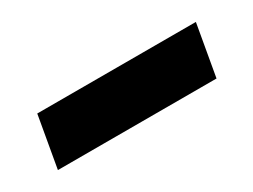

<svg xmlns="http://www.w3.org/2000/svg" viewBox="-27 -442 486 369"><g transform="rotate(-30 216.0 -257.0)"><path d="M51 -314H403L383 -200H31Z"/></g></svg>

Font: Chakra Petch
Style: Bold Italic
Weight: 700
Italic angle: -10°
Designer: Katatrad Aksorn Co.,Ltd.
Foundry: Cadson Demak Co.,Ltd.
Version: Version 1.000; ttfautohint (v1.6)